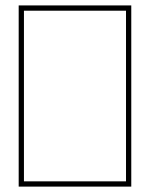

<svg xmlns="http://www.w3.org/2000/svg" viewBox="-20 -692 556 712"><path d="M49.3 0V-671.9H466.8V0ZM68.8 -19.5H447.3V-652.3H68.8Z"/></svg>

Font: Belanosima SemiBold
Style: Regular
Weight: 600
Designer: The DocRepair Project, Santiago Orozco
Foundry: Google
Version: Version 2.000